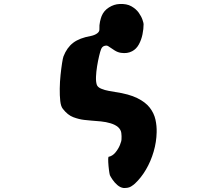

<svg xmlns="http://www.w3.org/2000/svg" viewBox="-20 -856 1040 956"><path d="M553 -398Q622 -388 663.5 -367.5Q705 -347 726 -319.5Q747 -292 754 -260.5Q761 -229 760 -197Q759 -149 745 -101Q731 -53 707 -12Q683 29 652 58Q646 64 632.5 72.5Q619 81 595 80Q579 78 564.5 65.5Q550 53 540 38Q530 23 527 16Q525 9 522.5 -10Q520 -29 519 -48.5Q518 -68 520 -75Q540 -79 554.5 -96.5Q569 -114 577 -133.5Q585 -153 585 -163Q586 -178 584 -194Q582 -210 568 -223Q554 -235 531 -242Q508 -249 482.5 -251.5Q457 -254 434.5 -255.5Q412 -257 399 -259Q373 -262 345 -272.5Q317 -283 293 -314Q283 -326 280 -353.5Q277 -381 277.5 -415Q278 -449 281.5 -482.5Q285 -516 289 -541.5Q293 -567 296 -575Q313 -619 344.5 -643Q376 -667 433 -677Q452 -681 464 -690Q476 -699 475 -711Q474 -731 478 -748.5Q482 -766 486 -776Q497 -803 522.5 -819Q548 -835 575 -836Q611 -838 634.5 -824.5Q658 -811 671 -792.5Q684 -774 689.5 -757.5Q695 -741 695 -736Q695 -712 689.5 -685Q684 -658 671.5 -635Q659 -612 638 -601Q614 -588 582 -593Q567 -595 551.5 -604.5Q536 -614 519 -626Q512 -631 500 -627.5Q488 -624 483 -610Q479 -600 473.5 -577Q468 -554 463.5 -526.5Q459 -499 458 -474Q457 -449 462 -434Q466 -422 483.5 -414.5Q501 -407 521.5 -403.5Q542 -400 553 -398Z"/></svg>

Font: Potta One
Style: Regular
Weight: 400
Designer: 108,108go
Foundry: Font Zone 108
Version: Version 1.000